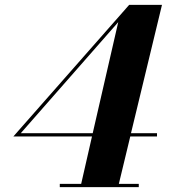

<svg xmlns="http://www.w3.org/2000/svg" viewBox="-20 -770 700 790"><path d="M551 -13.5V0H226V-13.5H314L358.5 -208.5H35L511.5 -750H646.5L519 -222H626V-208.5H516L469 -13.5ZM65.5 -222H361.5L466.5 -679Z"/></svg>

Font: Bodoni* 16pt
Style: Bold Italic
Weight: 700
Italic angle: -13°
Version: Version 2.3